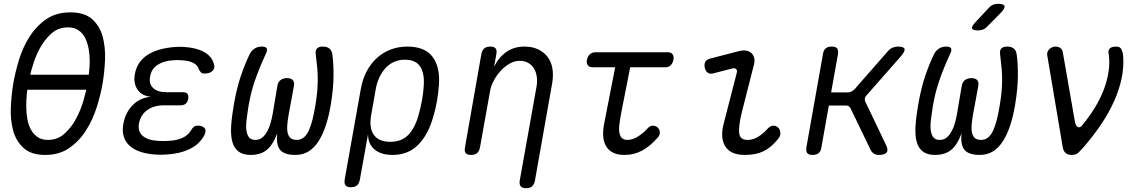

<svg xmlns="http://www.w3.org/2000/svg" viewBox="-20 -805 6040 1010"><path d="M218 10Q144 10 104 -26.5Q64 -63 49 -119Q34 -175 37 -241Q40 -307 50 -367Q60 -425 80 -490.5Q100 -556 135 -611.5Q170 -667 222.5 -703.5Q275 -740 350 -740Q425 -740 465 -704Q505 -668 520 -612.5Q535 -557 532.5 -492Q530 -427 520 -368Q510 -308 489 -241.5Q468 -175 432.5 -119Q397 -63 344.5 -26.5Q292 10 218 10ZM232 -69Q283 -69 319.5 -102Q356 -135 380.5 -181Q405 -227 420 -279Q428 -308 434 -333H124Q123 -322 121 -310Q118 -278 118 -245.5Q118 -213 123.5 -181Q129 -149 142 -124.5Q155 -100 177 -84.5Q199 -69 232 -69ZM447 -412Q448 -417 448 -422Q452 -453 452 -485.5Q452 -518 446 -549.5Q440 -581 427.5 -606Q415 -631 392.5 -646Q370 -661 337 -661Q286 -661 249.5 -628Q213 -595 188.5 -549Q164 -503 150 -452Q143 -431 139 -412Z M1105 -469Q1109 -458 1107 -448.5Q1105 -439 1098 -432Q1091 -425 1080 -421.5Q1069 -418 1055 -418Q1050 -418 1046 -419Q1042 -420 1038.5 -423Q1035 -426 1031.5 -431Q1028 -436 1025 -443Q1019 -463 996 -474.5Q973 -486 937 -488Q925 -489 913.5 -489Q902 -489 890 -488Q841 -485 808.5 -463.5Q776 -442 770 -403Q762 -365 785 -342.5Q808 -320 856 -320H942Q959 -320 966 -311.5Q973 -303 970 -285Q967 -268 957 -259.5Q947 -251 929 -251H842Q789 -251 754 -225.5Q719 -200 711 -155Q704 -113 731 -90Q758 -67 811 -64Q824 -63 838.5 -63Q853 -63 867 -64Q909 -66 939 -79.5Q969 -93 984 -118Q988 -125 992 -130Q996 -135 1000 -138Q1004 -141 1009 -142.5Q1014 -144 1020 -144Q1034 -144 1043.5 -140Q1053 -136 1057.5 -129.5Q1062 -123 1061 -113.5Q1060 -104 1054 -92Q1029 -46 977.5 -21Q926 4 854 8Q841 9 826.5 9Q812 9 798 8Q753 5 718.5 -6.5Q684 -18 661.5 -38.5Q639 -59 630.5 -88.5Q622 -118 629 -154Q640 -214 678.5 -252.5Q717 -291 774 -296Q727 -300 704 -333Q681 -366 689 -413Q695 -448 712.5 -474Q730 -500 758 -517.5Q786 -535 822.5 -545Q859 -555 903 -558Q914 -559 926 -559Q938 -559 949 -558Q1013 -554 1053.5 -531.5Q1094 -509 1105 -469Z M1678 -560Q1700 -560 1712.5 -550Q1725 -540 1728 -520Q1735 -472 1734.5 -406Q1734 -340 1720 -254Q1710 -194 1694 -145.5Q1678 -97 1656 -62.5Q1634 -28 1604 -9Q1574 10 1533 10Q1478 10 1455 -15Q1432 -40 1438 -103Q1416 -43 1383.5 -16.5Q1351 10 1299 10Q1258 10 1234.5 -8Q1211 -26 1202 -59.5Q1193 -93 1196 -142Q1199 -191 1210 -254Q1225 -341 1247.5 -407Q1270 -473 1294 -521Q1304 -540 1320 -550Q1336 -560 1357 -560Q1378 -560 1383 -550.5Q1388 -541 1378 -521Q1360 -482 1346 -447.5Q1332 -413 1321 -381Q1310 -349 1302 -317.5Q1294 -286 1288 -251Q1281 -208 1277 -174.5Q1273 -141 1276.5 -117.5Q1280 -94 1291 -81.5Q1302 -69 1323 -69Q1347 -69 1363 -84Q1379 -99 1390.5 -123.5Q1402 -148 1409 -179.5Q1416 -211 1421 -246L1439 -352Q1442 -373 1455.5 -383.5Q1469 -394 1490 -394Q1511 -394 1520.5 -383.5Q1530 -373 1526 -352L1506 -243Q1498 -203 1493.5 -170.5Q1489 -138 1491.5 -116Q1494 -94 1505.5 -81.5Q1517 -69 1541 -69Q1562 -69 1577.5 -81.5Q1593 -94 1604 -117.5Q1615 -141 1623.5 -174.5Q1632 -208 1639 -251Q1645 -286 1648 -317Q1651 -348 1651.5 -380Q1652 -412 1649 -446Q1646 -480 1641 -519Q1638 -540 1647.5 -550Q1657 -560 1678 -560Z M1826 180Q1806 180 1798 170.5Q1790 161 1793 140L1878 -337Q1887 -388 1908.5 -429Q1930 -470 1961.5 -499Q1993 -528 2034 -544Q2075 -560 2122 -560Q2216 -560 2256 -505.5Q2296 -451 2289 -357Q2286 -317 2279 -275.5Q2272 -234 2260 -194Q2234 -99 2181 -44.5Q2128 10 2045 10Q1984 10 1950 -19Q1916 -48 1916 -99L1873 140Q1869 161 1857.5 170.5Q1846 180 1826 180ZM2033 -59Q2092 -59 2127 -94.5Q2162 -130 2181 -197Q2192 -236 2199.5 -275.5Q2207 -315 2209 -353Q2214 -418 2190.5 -454.5Q2167 -491 2109 -491Q2080 -491 2054.5 -480Q2029 -469 2009.5 -448.5Q1990 -428 1976 -398.5Q1962 -369 1956 -333L1932 -197Q1921 -131 1947 -95Q1973 -59 2033 -59Z M2558 -326 2505 -30Q2501 -9 2489.5 0.5Q2478 10 2458 10Q2438 10 2430 0.5Q2422 -9 2426 -30L2512 -520Q2516 -541 2527.5 -550.5Q2539 -560 2559 -560Q2579 -560 2587 -550.5Q2595 -541 2591 -520L2579 -454Q2604 -504 2644 -532Q2684 -560 2739 -560Q2779 -560 2809.5 -546Q2840 -532 2859.5 -507Q2879 -482 2885.5 -447Q2892 -412 2885 -369L2794 145Q2790 165 2779 175Q2768 185 2748 185Q2727 185 2719 175Q2711 165 2714 145L2802 -347Q2807 -374 2804 -399Q2801 -424 2790 -443Q2779 -462 2760 -473.5Q2741 -485 2713 -485Q2686 -485 2659.5 -469.5Q2633 -454 2612 -430.5Q2591 -407 2576.5 -379Q2562 -351 2558 -326Z M3494 -530Q3511 -530 3518.5 -519Q3526 -508 3522.5 -490.5Q3519 -473 3508.5 -462Q3498 -451 3480 -451H3295L3249 -217Q3241 -176 3238 -148.5Q3235 -121 3239 -103.5Q3243 -86 3253 -77.5Q3263 -69 3280 -69Q3307 -69 3334.5 -86Q3362 -103 3385 -128Q3399 -144 3413.5 -144Q3428 -144 3439 -135Q3450 -125 3451 -109.5Q3452 -94 3439 -80Q3419 -58 3399.5 -41.5Q3380 -25 3359 -13.5Q3338 -2 3314.5 4Q3291 10 3264 10Q3229 10 3205 -2Q3181 -14 3168 -36.5Q3155 -59 3153 -90Q3151 -121 3159 -159L3216 -451H3098Q3080 -451 3072 -462Q3064 -473 3067.5 -490.5Q3071 -508 3082.5 -519Q3094 -530 3111 -530Z M3732 -419Q3715 -414 3703 -422.5Q3691 -431 3687 -450Q3684 -470 3691 -481.5Q3698 -493 3720 -498L3867 -536Q3890 -542 3906.5 -538.5Q3923 -535 3933.5 -525Q3944 -515 3947.5 -499.5Q3951 -484 3946 -465L3883 -217Q3872 -172 3869 -143.5Q3866 -115 3869.5 -99Q3873 -83 3884 -76Q3895 -69 3913 -69Q3942 -69 3969 -86Q3996 -103 4018 -128Q4033 -144 4047.5 -144Q4062 -144 4072 -135Q4084 -125 4085 -107Q4086 -89 4073 -74Q4055 -52 4036.5 -36Q4018 -20 3997.5 -10Q3977 0 3953 5Q3929 10 3898 10Q3865 10 3839.5 0.5Q3814 -9 3798.5 -30Q3783 -51 3779.5 -83Q3776 -115 3788 -159L3856 -423Q3859 -436 3852 -442Q3845 -448 3833 -445Z M4254 10Q4234 10 4226.5 0.5Q4219 -9 4222 -30L4309 -520Q4312 -541 4323.5 -550.5Q4335 -560 4355 -560Q4376 -560 4383.5 -550.5Q4391 -541 4388 -520L4352 -319H4441Q4450 -319 4458 -323Q4466 -327 4474 -334L4650 -535Q4661 -548 4674.5 -554Q4688 -560 4703 -560Q4734 -560 4738 -548Q4742 -536 4720 -510L4538 -303Q4531 -296 4529.5 -288Q4528 -280 4531 -272L4641 -42Q4654 -16 4644 -3Q4634 10 4603 10Q4588 10 4577.5 3.5Q4567 -3 4560 -16L4455 -234Q4451 -242 4445 -246Q4439 -250 4429 -250H4340L4301 -30Q4298 -9 4286.5 0.5Q4275 10 4254 10Z M5278 -560Q5300 -560 5312.5 -550Q5325 -540 5328 -520Q5335 -472 5334.5 -406Q5334 -340 5320 -254Q5310 -194 5294 -145.5Q5278 -97 5256 -62.5Q5234 -28 5204 -9Q5174 10 5133 10Q5078 10 5055 -15Q5032 -40 5038 -103Q5016 -43 4983.5 -16.5Q4951 10 4899 10Q4858 10 4834.5 -8Q4811 -26 4802 -59.5Q4793 -93 4796 -142Q4799 -191 4810 -254Q4825 -341 4847.5 -407Q4870 -473 4894 -521Q4904 -540 4920 -550Q4936 -560 4957 -560Q4978 -560 4983 -550.5Q4988 -541 4978 -521Q4960 -482 4946 -447.5Q4932 -413 4921 -381Q4910 -349 4902 -317.5Q4894 -286 4888 -251Q4881 -208 4877 -174.5Q4873 -141 4876.5 -117.5Q4880 -94 4891 -81.5Q4902 -69 4923 -69Q4947 -69 4963 -84Q4979 -99 4990.5 -123.5Q5002 -148 5009 -179.5Q5016 -211 5021 -246L5039 -352Q5042 -373 5055.5 -383.5Q5069 -394 5090 -394Q5111 -394 5120.5 -383.5Q5130 -373 5126 -352L5106 -243Q5098 -203 5093.5 -170.5Q5089 -138 5091.5 -116Q5094 -94 5105.5 -81.5Q5117 -69 5141 -69Q5162 -69 5177.5 -81.5Q5193 -94 5204 -117.5Q5215 -141 5223.5 -174.5Q5232 -208 5239 -251Q5245 -286 5248 -317Q5251 -348 5251.5 -380Q5252 -412 5249 -446Q5246 -480 5241 -519Q5238 -540 5247.5 -550Q5257 -560 5278 -560ZM5175 -667Q5164 -655 5152 -650Q5140 -645 5126 -645Q5097 -645 5093.5 -655.5Q5090 -666 5112 -689L5179 -761Q5189 -773 5201.5 -779Q5214 -785 5229 -785Q5260 -785 5264 -773.5Q5268 -762 5245 -738Z M5570 -33 5489 -514Q5487 -523 5490 -531Q5493 -539 5499 -545.5Q5505 -552 5513.5 -556Q5522 -560 5532 -560Q5548 -560 5558.5 -552Q5569 -544 5571 -529L5635 -162Q5639 -143 5649.5 -137Q5660 -131 5671 -144Q5709 -189 5739 -238Q5769 -287 5787.5 -336.5Q5806 -386 5812.5 -435Q5819 -484 5811 -529Q5810 -537 5813 -543Q5816 -549 5821.5 -553Q5827 -557 5835 -558.5Q5843 -560 5851 -560Q5872 -560 5879 -546Q5886 -532 5888 -514Q5893 -455 5880.5 -394.5Q5868 -334 5841 -273.5Q5814 -213 5773.5 -152.5Q5733 -92 5682 -33Q5666 -15 5653.5 -2.5Q5641 10 5618 10Q5596 10 5584.5 -1Q5573 -12 5570 -33Z"/></svg>

Font: Maple Mono NL Light
Style: Italic
Weight: 300
Italic angle: -10°
Monospace: yes
Designer: subframe7536
Version: Version 7.000